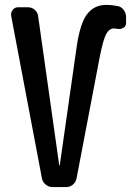

<svg xmlns="http://www.w3.org/2000/svg" viewBox="-20 -760 540 780"><path d="M150.4 -35.2 25.4 -695.3Q23.4 -709 31.7 -719.7Q40 -730.5 52.7 -730.5H93.8Q109.4 -730.5 121.1 -720.2Q132.8 -710 134.8 -695.3L220.7 -87.9H221.7H222.7L291 -566.4Q304.7 -664.1 333.5 -702.1Q362.3 -740.2 412.1 -740.2Q431.6 -740.2 458 -735.4Q473.6 -732.4 482.9 -719.2Q492.2 -706.1 492.2 -690.4V-666Q492.2 -654.3 481.9 -647.5Q471.7 -640.6 459 -642.6Q447.3 -644.5 443.4 -644.5Q423.8 -644.5 411.6 -622.1Q399.4 -599.6 385.7 -531.2L291 -35.2Q288.1 -20.5 276.4 -10.3Q264.6 0 249 0H192.4Q177.7 0 165.5 -10.3Q153.3 -20.5 150.4 -35.2Z"/></svg>

Font: Rounded-L Mgen+ 1m medium
Style: Regular
Weight: 500
Designer: [Source Han Sans]
Ryoko NISHIZUKA  (kana & ideographs); Paul D. Hunt (Latin, Greek & Cyrillic); Wenlong ZHANG  (bopomofo
Version: Version 1.059.20150602